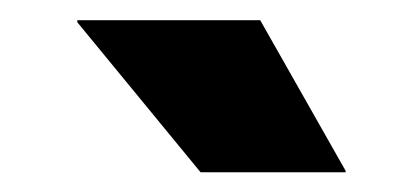

<svg xmlns="http://www.w3.org/2000/svg" viewBox="-20 -708 404 190"><path d="M322 -539 237.5 -688H56.5V-686L178.5 -537.5H322Z"/></svg>

Font: Anek Kannada Medium ExtraBold
Style: Regular
Weight: 800
Version: Version 1.003